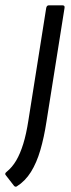

<svg xmlns="http://www.w3.org/2000/svg" viewBox="-75 -507 269 723"><path d="M99 -477Q101 -487 109 -487H160Q170 -487 168 -477L100 -49Q91 10 77 58Q63 106 41.5 140.5Q20 175 -12 195Q-17 198 -22 193L-53 153Q-59 147 -50 140Q-29 123 -14 97.5Q1 72 12.5 35Q24 -2 32 -54Z"/></svg>

Font: Sofia Sans Condensed
Style: Italic
Weight: 400
Italic angle: -9°
Designer: Botio Nikoltchev, Ani Petrova
Foundry: lettersoup
Version: Version 4.101